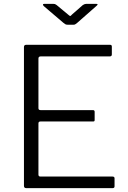

<svg xmlns="http://www.w3.org/2000/svg" viewBox="-20 -974 662 994"><path d="M104 -730Q104 -742 115 -742H550Q559 -742 559 -733V-692Q559 -682 548 -682H191Q179 -682 179 -671V-414Q179 -404 190 -404H461Q470 -404 470 -395V-353Q470 -349 468.5 -347Q467 -345 461 -345H189Q179 -345 179 -335V-70Q179 -60 189 -60H562Q573 -60 573 -51V-9Q573 -5 570.5 -2.5Q568 0 563 0H116Q104 0 104 -12V-730ZM409 -948Q414 -951 418 -952.5Q422 -954 426 -954H478Q492 -954 479 -943L379 -855Q375 -853 371.5 -849.5Q368 -846 361 -846H330Q322 -846 317.5 -849Q313 -852 308 -856L206 -943Q202 -948 202.5 -951Q203 -954 209 -954H256Q262 -954 264.5 -953Q267 -952 273 -948L332 -899Q341 -891 343.5 -891Q346 -891 353 -899Z"/></svg>

Font: Libre Franklin Light
Style: Regular
Weight: 300
Designer: Pablo Impallari, Rodrigo Fuenzalida, Nhung Nguyen
Foundry: Impallari Type
Version: Version 3.000